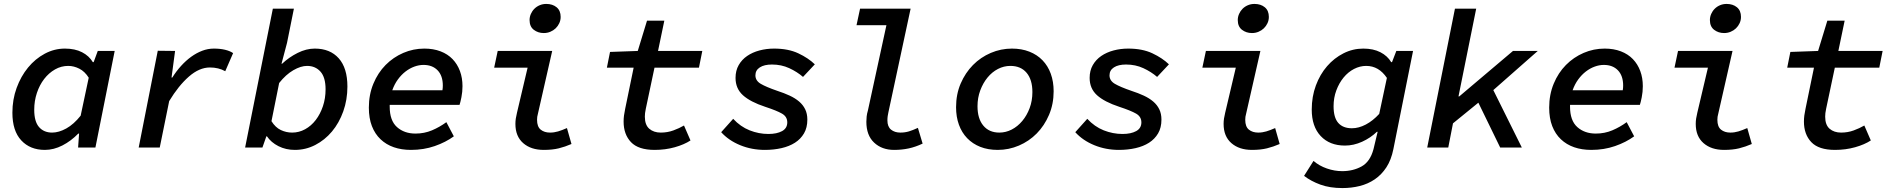

<svg xmlns="http://www.w3.org/2000/svg" viewBox="-20 -750 9640 976"><path d="M208 12Q133 12 88 -36.5Q43 -85 43 -177Q43 -244 64.5 -303Q86 -362 122.5 -406.5Q159 -451 207.5 -477Q256 -503 310 -503Q361 -503 397 -484.5Q433 -466 452 -434H456L477 -491H563L465 0H377L382 -71H378Q341 -33 297 -10.5Q253 12 208 12ZM245 -76Q279 -76 317 -97Q355 -118 390 -162L431 -355Q411 -387 383 -401Q355 -415 327 -415Q291 -415 259.5 -397Q228 -379 204.5 -348.5Q181 -318 167.5 -277.5Q154 -237 154 -192Q154 -132 178.5 -104Q203 -76 245 -76Z M685 0 782 -492 870 -491 852 -356H856Q876 -388 900.5 -415Q925 -442 952 -461.5Q979 -481 1008 -492Q1037 -503 1067 -503Q1099 -503 1124 -497Q1149 -491 1165 -480L1125 -388Q1091 -407 1047 -407Q993 -407 940 -360.5Q887 -314 840 -236L792 0Z M1479 12Q1433 12 1395.5 -7Q1358 -26 1337 -57H1334L1314 0H1226L1367 -706H1474L1439 -532L1411 -426H1414Q1449 -459 1493 -481Q1537 -503 1580 -503Q1658 -503 1702 -453.5Q1746 -404 1746 -310Q1746 -243 1725 -184Q1704 -125 1667.5 -81.5Q1631 -38 1582.5 -13Q1534 12 1479 12ZM1465 -76Q1500 -76 1531 -93Q1562 -110 1585 -140Q1608 -170 1621.5 -210Q1635 -250 1635 -296Q1635 -357 1609 -386Q1583 -415 1541 -415Q1509 -415 1471 -393Q1433 -371 1399 -328L1360 -134Q1380 -102 1407.5 -89Q1435 -76 1465 -76Z M2069 12Q2021 12 1982 -1.5Q1943 -15 1914.5 -42Q1886 -69 1870.5 -109Q1855 -149 1855 -203Q1855 -269 1878 -324.5Q1901 -380 1940 -419.5Q1979 -459 2030 -481Q2081 -503 2137 -503Q2183 -503 2219.5 -489Q2256 -475 2280.5 -449.5Q2305 -424 2318 -389Q2331 -354 2331 -312Q2331 -283 2325.5 -255.5Q2320 -228 2316 -217H1961V-208Q1961 -137 1998 -104Q2035 -71 2092 -71Q2137 -71 2176 -87.5Q2215 -104 2249 -129L2287 -57Q2246 -27 2190 -7.5Q2134 12 2069 12ZM2133 -420Q2110 -420 2086.5 -411.5Q2063 -403 2041.5 -386.5Q2020 -370 2002.5 -346Q1985 -322 1974 -291H2229Q2230 -297 2230.5 -303Q2231 -309 2231 -315Q2231 -365 2204.5 -392.5Q2178 -420 2133 -420Z M2744 12Q2679 12 2639.5 -22.5Q2600 -57 2600 -120Q2600 -134 2602 -147.5Q2604 -161 2608 -177L2662 -406H2492L2510 -491H2787L2714 -170Q2710 -157 2710 -141Q2710 -106 2728.5 -91Q2747 -76 2776 -76Q2797 -76 2817 -82Q2837 -88 2862 -99L2885 -18Q2853 -4 2820.5 4Q2788 12 2744 12ZM2744 -582Q2715 -582 2693.5 -598.5Q2672 -615 2672 -648Q2672 -664 2678.5 -679Q2685 -694 2696.5 -705.5Q2708 -717 2723.5 -723.5Q2739 -730 2757 -730Q2789 -730 2809.5 -713Q2830 -696 2830 -664Q2830 -647 2823 -632Q2816 -617 2804.5 -606Q2793 -595 2777.5 -588.5Q2762 -582 2744 -582Z M3308 12Q3225 12 3187.5 -27.5Q3150 -67 3150 -132Q3150 -148 3152 -163Q3154 -178 3158 -197L3201 -406H3065L3081 -486L3222 -491L3269 -645H3357L3325 -491H3550L3533 -406H3307L3263 -198Q3260 -184 3259 -175Q3258 -166 3258 -157Q3258 -115 3280.5 -95.5Q3303 -76 3339 -76Q3373 -76 3403 -87Q3433 -98 3457 -112L3490 -36Q3458 -15 3410 -1.5Q3362 12 3308 12Z M3868 12Q3801 12 3742.5 -12Q3684 -36 3646 -78L3707 -146Q3744 -106 3790.5 -87.5Q3837 -69 3886 -69Q3929 -69 3955.5 -83.5Q3982 -98 3982 -128Q3982 -157 3955 -172.5Q3928 -188 3870 -207Q3794 -232 3756.5 -266Q3719 -300 3719 -354Q3719 -391 3735 -419Q3751 -447 3778 -465.5Q3805 -484 3840.5 -493.5Q3876 -503 3915 -503Q3987 -503 4038 -479Q4089 -455 4122 -423L4062 -359Q4032 -385 3992 -403.5Q3952 -422 3904 -422Q3865 -422 3842.5 -407.5Q3820 -393 3820 -367Q3820 -340 3847 -324Q3874 -308 3932 -288Q3966 -277 3994 -264Q4022 -251 4042 -234Q4062 -217 4073 -194.5Q4084 -172 4084 -142Q4084 -101 4067 -72Q4050 -43 4021 -24.5Q3992 -6 3952.5 3Q3913 12 3868 12Z M4525 12Q4463 12 4423.5 -25Q4384 -62 4384 -131Q4384 -144 4385.5 -158Q4387 -172 4392 -189L4486 -622H4334L4352 -706H4609L4496 -179Q4494 -170 4492.5 -160Q4491 -150 4491 -138Q4491 -106 4509.5 -91Q4528 -76 4557 -76Q4580 -76 4600 -82Q4620 -88 4646 -100L4670 -20Q4634 -3 4599 4.5Q4564 12 4525 12Z M5052 12Q5002 12 4963 -3.5Q4924 -19 4896.5 -47.5Q4869 -76 4854.5 -116Q4840 -156 4840 -205Q4840 -271 4863.5 -325.5Q4887 -380 4926 -419.5Q4965 -459 5016.5 -481Q5068 -503 5124 -503Q5173 -503 5212.5 -487.5Q5252 -472 5279.5 -443.5Q5307 -415 5321.5 -375Q5336 -335 5336 -286Q5336 -221 5312.5 -166Q5289 -111 5250 -71.5Q5211 -32 5159.5 -10Q5108 12 5052 12ZM5060 -76Q5093 -76 5123 -91.5Q5153 -107 5176.5 -135Q5200 -163 5214 -200.5Q5228 -238 5228 -282Q5228 -345 5198.5 -380Q5169 -415 5116 -415Q5083 -415 5053 -399.5Q5023 -384 5000 -356Q4977 -328 4963 -290.5Q4949 -253 4949 -210Q4949 -147 4978.5 -111.5Q5008 -76 5060 -76Z M5668 12Q5601 12 5542.5 -12Q5484 -36 5446 -78L5507 -146Q5544 -106 5590.5 -87.5Q5637 -69 5686 -69Q5729 -69 5755.5 -83.5Q5782 -98 5782 -128Q5782 -157 5755 -172.5Q5728 -188 5670 -207Q5594 -232 5556.5 -266Q5519 -300 5519 -354Q5519 -391 5535 -419Q5551 -447 5578 -465.5Q5605 -484 5640.5 -493.5Q5676 -503 5715 -503Q5787 -503 5838 -479Q5889 -455 5922 -423L5862 -359Q5832 -385 5792 -403.5Q5752 -422 5704 -422Q5665 -422 5642.5 -407.5Q5620 -393 5620 -367Q5620 -340 5647 -324Q5674 -308 5732 -288Q5766 -277 5794 -264Q5822 -251 5842 -234Q5862 -217 5873 -194.5Q5884 -172 5884 -142Q5884 -101 5867 -72Q5850 -43 5821 -24.5Q5792 -6 5752.5 3Q5713 12 5668 12Z M6344 12Q6279 12 6239.5 -22.5Q6200 -57 6200 -120Q6200 -134 6202 -147.5Q6204 -161 6208 -177L6262 -406H6092L6110 -491H6387L6314 -170Q6310 -157 6310 -141Q6310 -106 6328.5 -91Q6347 -76 6376 -76Q6397 -76 6417 -82Q6437 -88 6462 -99L6485 -18Q6453 -4 6420.5 4Q6388 12 6344 12ZM6344 -582Q6315 -582 6293.5 -598.5Q6272 -615 6272 -648Q6272 -664 6278.5 -679Q6285 -694 6296.5 -705.5Q6308 -717 6323.5 -723.5Q6339 -730 6357 -730Q6389 -730 6409.5 -713Q6430 -696 6430 -664Q6430 -647 6423 -632Q6416 -617 6404.5 -606Q6393 -595 6377.5 -588.5Q6362 -582 6344 -582Z M6804 206Q6740 206 6692 188.5Q6644 171 6609 144L6657 68Q6686 93 6725 106.5Q6764 120 6803 120Q6858 120 6901.5 96Q6945 72 6962 8L6983 -80H6979Q6947 -49 6904 -29.5Q6861 -10 6817 -10Q6739 -10 6693.5 -58.5Q6648 -107 6648 -193Q6648 -259 6669 -315.5Q6690 -372 6726 -413.5Q6762 -455 6809.5 -479Q6857 -503 6910 -503Q6961 -503 6997 -484.5Q7033 -466 7052 -434H7056L7078 -491H7163L7063 8Q7052 63 7027.5 100.5Q7003 138 6968.5 161.5Q6934 185 6892 195.5Q6850 206 6804 206ZM6852 -98Q6887 -98 6923 -117Q6959 -136 6991 -171L7030 -354Q6989 -415 6925 -415Q6893 -415 6863 -399.5Q6833 -384 6810 -356Q6787 -328 6773 -290.5Q6759 -253 6759 -210Q6759 -152 6783 -125Q6807 -98 6852 -98Z M7235 0 7376 -706H7484L7394 -260H7398L7671 -491H7797L7571 -292L7716 0H7606L7495 -228L7366 -123L7342 0Z M8069 12Q8021 12 7982 -1.5Q7943 -15 7914.5 -42Q7886 -69 7870.5 -109Q7855 -149 7855 -203Q7855 -269 7878 -324.5Q7901 -380 7940 -419.5Q7979 -459 8030 -481Q8081 -503 8137 -503Q8183 -503 8219.5 -489Q8256 -475 8280.5 -449.5Q8305 -424 8318 -389Q8331 -354 8331 -312Q8331 -283 8325.5 -255.5Q8320 -228 8316 -217H7961V-208Q7961 -137 7998 -104Q8035 -71 8092 -71Q8137 -71 8176 -87.5Q8215 -104 8249 -129L8287 -57Q8246 -27 8190 -7.5Q8134 12 8069 12ZM8133 -420Q8110 -420 8086.5 -411.5Q8063 -403 8041.5 -386.5Q8020 -370 8002.5 -346Q7985 -322 7974 -291H8229Q8230 -297 8230.5 -303Q8231 -309 8231 -315Q8231 -365 8204.5 -392.5Q8178 -420 8133 -420Z M8744 12Q8679 12 8639.5 -22.5Q8600 -57 8600 -120Q8600 -134 8602 -147.5Q8604 -161 8608 -177L8662 -406H8492L8510 -491H8787L8714 -170Q8710 -157 8710 -141Q8710 -106 8728.5 -91Q8747 -76 8776 -76Q8797 -76 8817 -82Q8837 -88 8862 -99L8885 -18Q8853 -4 8820.5 4Q8788 12 8744 12ZM8744 -582Q8715 -582 8693.5 -598.5Q8672 -615 8672 -648Q8672 -664 8678.5 -679Q8685 -694 8696.5 -705.5Q8708 -717 8723.5 -723.5Q8739 -730 8757 -730Q8789 -730 8809.5 -713Q8830 -696 8830 -664Q8830 -647 8823 -632Q8816 -617 8804.5 -606Q8793 -595 8777.5 -588.5Q8762 -582 8744 -582Z M9308 12Q9225 12 9187.5 -27.5Q9150 -67 9150 -132Q9150 -148 9152 -163Q9154 -178 9158 -197L9201 -406H9065L9081 -486L9222 -491L9269 -645H9357L9325 -491H9550L9533 -406H9307L9263 -198Q9260 -184 9259 -175Q9258 -166 9258 -157Q9258 -115 9280.5 -95.5Q9303 -76 9339 -76Q9373 -76 9403 -87Q9433 -98 9457 -112L9490 -36Q9458 -15 9410 -1.5Q9362 12 9308 12Z"/></svg>

Font: Source Code Pro Semibold
Style: Italic
Weight: 600
Italic angle: -11°
Monospace: yes
Designer: Paul D. Hunt, Teo Tuominen
Foundry: Adobe Systems Incorporated
Version: Version 1.050;PS 1.000;hotconv 16.6.51;makeotf.lib2.5.65220